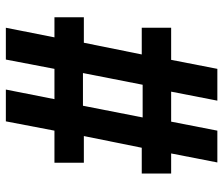

<svg xmlns="http://www.w3.org/2000/svg" viewBox="-72 -672 745 640"><g transform="rotate(90 300.0 -352.5)"><path d="M73 0 105 -162H38V-260H123L162 -453H73V-551H180L210 -705H316L286 -551H386L416 -705H522L492 -551H559V-453H473L434 -260H523V-162H416L385 0H279L311 -162H210L179 0ZM224 -257H333L372 -456H263Z"/></g></svg>

Font: Nunito Sans 9pt ExtraBold
Style: Regular
Weight: 800
Version: Version 3.101;gftools[0.9.27]